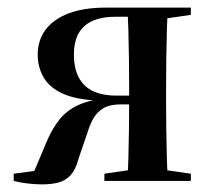

<svg xmlns="http://www.w3.org/2000/svg" viewBox="-20 -475 552 504"><path d="M258 -455H481V-436L391 -423L354 -431H283Q229 -431 201.5 -406.5Q174 -382 174 -332Q174 -279 201.5 -251.5Q229 -224 286 -224H354V-201H297Q269 -201 252.5 -191.5Q236 -182 226.5 -166.5Q217 -151 211 -131L186 -58Q179 -31 166.5 -16.5Q154 -2 135.5 3.5Q117 9 90 9Q72 9 51.5 6.5Q31 4 16 0V-19L135 -35L62 -7L102 -102Q117 -138 138 -163.5Q159 -189 194.5 -203Q230 -217 288 -218L239 -211Q182 -213 146.5 -228.5Q111 -244 95 -271Q79 -298 79 -331Q79 -370 100 -397.5Q121 -425 160.5 -440Q200 -455 258 -455ZM314 0Q316 -24 317 -60Q318 -96 318.5 -135Q319 -174 319 -205V-249Q319 -281 318.5 -320Q318 -359 317 -395Q316 -431 314 -455H421Q419 -431 418 -395Q417 -359 416.5 -320Q416 -281 416 -249V-205Q416 -174 416.5 -135Q417 -96 418 -60Q419 -24 421 0ZM254 0V-19L344 -32H391L481 -19V0Z"/></svg>

Font: Source Serif 4 60pt SemiBold
Style: Regular
Weight: 600
Version: Version 4.004;hotconv 1.0.116;makeotfexe 2.5.65601